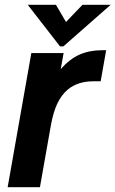

<svg xmlns="http://www.w3.org/2000/svg" viewBox="-20 -783 483 803"><path d="M12 0 111 -561H246L234 -494Q272 -537 313.5 -555Q355 -573 407 -573H424L401 -443H370Q306 -443 264 -409Q237 -386 220 -350.5Q203 -315 193 -260L147 0ZM245 -589H231L96 -763H214L256 -691L325 -763H443Z"/></svg>

Font: Open Sauce One
Style: Bold Italic
Weight: 700
Italic angle: -10°
Designer: Alfredo Marco Pradil
Foundry: Creative Sauce Fz LLC
Version: Version 1.477